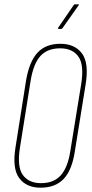

<svg xmlns="http://www.w3.org/2000/svg" viewBox="-20 -864 425 890"><path d="M168 6Q102 6 69 -38.5Q36 -83 52 -182L101 -492Q116 -579 154 -620Q192 -661 260 -661Q326 -661 359.5 -617Q393 -573 377 -473L327 -163Q314 -76 275.5 -35Q237 6 168 6ZM170 -15Q229 -15 261.5 -51Q294 -87 306 -164L356 -472Q371 -563 343.5 -601.5Q316 -640 259 -640Q200 -640 167.5 -604.5Q135 -569 122 -490L73 -183Q58 -92 85.5 -53.5Q113 -15 170 -15ZM252 -730Q250 -730 249 -731.5Q248 -733 250 -736L322 -841Q324 -844 328 -844H343Q345 -844 346 -843Q347 -842 345 -840L270 -734Q268 -730 263 -730Z"/></svg>

Font: Sofia Sans Extra Condensed Thin
Style: Italic
Weight: 250
Italic angle: -9°
Version: Version 4.100